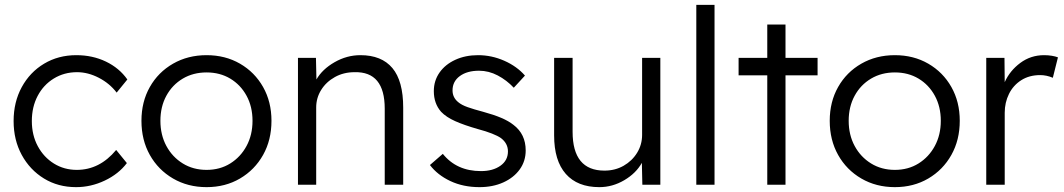

<svg xmlns="http://www.w3.org/2000/svg" viewBox="-20 -760 4378 790"><path d="M293 10Q219 10 161 -25.5Q103 -61 69.5 -122.5Q36 -184 36 -262Q36 -340 69.5 -401.5Q103 -463 161.5 -498Q220 -533 294 -533Q361 -533 416 -506.5Q471 -480 504 -433L460 -379Q431 -417 386.5 -440Q342 -463 297 -463Q244 -463 201.5 -437Q159 -411 135 -365.5Q111 -320 111 -262Q111 -204 135.5 -158.5Q160 -113 202 -87Q244 -61 296 -61Q390 -61 458 -143L502 -89Q468 -44 411 -17Q354 10 293 10Z M830 10Q753 10 692 -25.5Q631 -61 596.5 -122.5Q562 -184 562 -263Q562 -341 596.5 -402Q631 -463 692 -498Q753 -533 830 -533Q907 -533 967.5 -498Q1028 -463 1062.5 -402Q1097 -341 1097 -263Q1097 -184 1062.5 -122.5Q1028 -61 967.5 -25.5Q907 10 830 10ZM830 -61Q885 -61 927.5 -87.5Q970 -114 994.5 -159.5Q1019 -205 1019 -263Q1019 -321 994.5 -366Q970 -411 927.5 -436.5Q885 -462 830 -462Q775 -462 732 -436.5Q689 -411 664.5 -366Q640 -321 640 -263Q640 -205 664.5 -159.5Q689 -114 732 -87.5Q775 -61 830 -61Z M1206 0V-522H1280L1282 -433Q1306 -475 1356.5 -504Q1407 -533 1463 -533Q1550 -533 1594.5 -480Q1639 -427 1639 -317V0H1563V-313Q1563 -466 1439 -463Q1394 -463 1358 -443Q1322 -423 1301.5 -390Q1281 -357 1281 -318V0Z M1953 10Q1886 10 1833 -15Q1780 -40 1749 -81L1802 -127Q1859 -56 1959 -56Q2008 -56 2039 -78Q2070 -100 2070 -137Q2070 -170 2041 -192Q2028 -201 2004 -210.5Q1980 -220 1946 -229Q1890 -245 1853 -261.5Q1816 -278 1795 -300Q1765 -334 1765 -385Q1765 -428 1788.5 -461.5Q1812 -495 1853.5 -514Q1895 -533 1947 -533Q2003 -533 2055 -510Q2107 -487 2140 -449L2094 -399Q2065 -430 2028 -449.5Q1991 -469 1951 -469Q1902 -469 1872 -447Q1842 -425 1842 -388Q1842 -359 1865 -340Q1879 -328 1904.5 -319Q1930 -310 1968 -300Q2012 -288 2042.5 -275Q2073 -262 2093 -246Q2143 -208 2143 -141Q2143 -97 2118.5 -63Q2094 -29 2051 -9.5Q2008 10 1953 10Z M2446 10Q2356 10 2308 -44.5Q2260 -99 2260 -203V-522H2336V-218Q2336 -58 2467 -58Q2511 -58 2546 -78Q2581 -98 2601.5 -131.5Q2622 -165 2622 -205V-522H2697V0H2623L2621 -90Q2597 -47 2548.5 -18.5Q2500 10 2446 10Z M2845 0V-740H2920V0Z M3137 0V-450H3019V-522H3137V-659H3212V-522H3344V-450H3212V0Z M3662 10Q3585 10 3524 -25.5Q3463 -61 3428.5 -122.5Q3394 -184 3394 -263Q3394 -341 3428.5 -402Q3463 -463 3524 -498Q3585 -533 3662 -533Q3739 -533 3799.5 -498Q3860 -463 3894.5 -402Q3929 -341 3929 -263Q3929 -184 3894.5 -122.5Q3860 -61 3799.5 -25.5Q3739 10 3662 10ZM3662 -61Q3717 -61 3759.5 -87.5Q3802 -114 3826.5 -159.5Q3851 -205 3851 -263Q3851 -321 3826.5 -366Q3802 -411 3759.5 -436.5Q3717 -462 3662 -462Q3607 -462 3564 -436.5Q3521 -411 3496.5 -366Q3472 -321 3472 -263Q3472 -205 3496.5 -159.5Q3521 -114 3564 -87.5Q3607 -61 3662 -61Z M4038 0V-522H4113L4114 -422Q4135 -469 4178 -501Q4221 -533 4276 -533Q4293 -533 4308 -530.5Q4323 -528 4333 -524L4312 -440Q4286 -451 4260 -451Q4215 -451 4182 -430Q4149 -409 4131.5 -373.5Q4114 -338 4114 -296V0Z"/></svg>

Font: Lexend Light
Style: Regular
Weight: 300
Designer: Bonnie Shaver-Troup, Thomas Jockin
Foundry: Lexend
Version: Version 1.007; ttfautohint (v1.8.3)